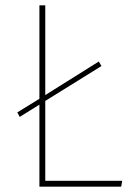

<svg xmlns="http://www.w3.org/2000/svg" viewBox="-20 -701 497 721"><path d="M439 -22 435 0H128V-308L54 -262L45 -279L128 -330V-681H150V-344L351 -470L361 -453L150 -322V-22Z"/></svg>

Font: FiraSans
Style: Regular
Weight: 150
Designer: Carrois Corporate & Edenspiekermann AG
Foundry: Carrois Corporate GbR & Edenspiekermann AG
Version: Version 3.106;PS 003.106;hotconv 1.0.70;makeotf.lib2.5.58329